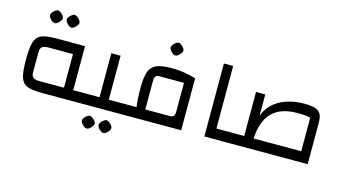

<svg xmlns="http://www.w3.org/2000/svg" viewBox="-94 -1056 2863 1601"><g transform="rotate(15 1337.5 -255.0)"><path d="M85 0ZM639 -90V0H288Q198 0 156.5 -17.5Q115 -35 100 -83Q85 -131 85 -235Q85 -339 100 -387Q115 -435 156.5 -452.5Q198 -470 288 -470H532V-90ZM452 -380H239Q202 -380 186 -367Q170 -354 170 -324V-146Q170 -116 186 -103Q202 -90 239 -90H452ZM183 -645Q183 -661 202.5 -680Q222 -699 238 -700Q254 -699 273.5 -680Q293 -661 293 -645Q293 -630 273 -609.5Q253 -589 238 -590Q223 -589 203 -609Q183 -629 183 -645ZM327 -645Q327 -661 346.5 -680Q366 -699 382 -700Q398 -699 417.5 -680Q437 -661 437 -645Q437 -630 417 -609.5Q397 -589 382 -590Q367 -589 347 -609Q327 -629 327 -645Z M619 0ZM959 -90V0H599V-90H759V-470H839V-90ZM667 135Q667 119 686.5 100Q706 81 722 80Q738 81 757.5 100Q777 119 777 135Q777 150 757 170.5Q737 191 722 190Q707 191 687 171Q667 151 667 135ZM811 135Q811 119 830.5 100Q850 81 866 80Q882 81 901.5 100Q921 119 921 135Q921 150 901 170.5Q881 191 866 190Q851 191 831 171Q811 151 811 135Z M939 0ZM1079 -90Q1069 -143 1069 -260Q1069 -349 1086.5 -395.5Q1104 -442 1148 -461Q1192 -480 1279 -480Q1334 -480 1381 -473Q1428 -466 1488 -449V0H919V-90ZM1408 -140V-388H1200Q1173 -388 1163.5 -377Q1154 -366 1154 -333V-90H1362Q1388 -90 1398 -100.5Q1408 -111 1408 -140ZM1224 -645Q1224 -661 1243.5 -680Q1263 -699 1279 -700Q1295 -699 1314.5 -680Q1334 -661 1334 -645Q1334 -630 1314 -609.5Q1294 -589 1279 -590Q1264 -589 1244 -609Q1224 -629 1224 -645Z M1688 -630H1768V-90H1888V0H1688Z M2580 -360V0H1848V-90H2008V-470H2088V-286Q2122 -379 2210 -429.5Q2298 -480 2426 -480Q2485 -480 2518 -469Q2551 -458 2565.5 -432Q2580 -406 2580 -360ZM2500 -90V-379Q2465 -390 2389 -390Q2244 -390 2170.5 -316Q2097 -242 2089 -90Z"/></g></svg>

Font: Changa
Style: Regular
Weight: 400
Designer: Eduardo Rodriguez Tunni
Foundry: Eduardo Rodriguez Tunni
Version: Version 2.002; ttfautohint (v1.5.10-5e6f)